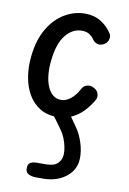

<svg xmlns="http://www.w3.org/2000/svg" viewBox="-96 -604 671 1000"><g transform="rotate(10 239.0 -104.0)"><path d="M219 10Q167.5 10 129.8 -13Q92 -36 68.2 -76.2Q44.5 -116.5 35.8 -168.8Q27 -221 33.5 -280Q43 -367 78.2 -426.2Q113.5 -485.5 164.8 -515.5Q216 -545.5 272.5 -545.5Q320.5 -545.5 356.5 -523Q392.5 -500.5 414.5 -465.5Q422.5 -453.5 418.5 -435.2Q414.5 -417 396 -406.5Q377.5 -396 361.5 -401Q345.5 -406 336 -419.5Q327 -434 311 -444.5Q295 -455 270.5 -455Q221.5 -455 185 -409.8Q148.5 -364.5 139.5 -274Q135 -236 138 -201.5Q141 -167 151.8 -139.8Q162.5 -112.5 181 -96.8Q199.5 -81 226 -81Q251 -81 275.8 -100.5Q300.5 -120 320.5 -158Q329 -173.5 347.2 -178.2Q365.5 -183 384.5 -172Q402 -163 407.2 -145Q412.5 -127 403.5 -111.5Q384.5 -78 358 -50.2Q331.5 -22.5 296.8 -6.2Q262 10 219 10ZM166.5 339Q144 339 127.5 330.5Q111 322 111.5 300Q111.5 278 124.5 270.5Q137.5 263 161 263H205.5Q249.5 263 268.5 244Q287.5 225 289 196.5Q290 179.5 285.5 156.8Q281 134 271.8 111.2Q262.5 88.5 250 72Q234 49.5 217.8 27Q201.5 4.5 176.5 -18.5Q165 -29 168.5 -40.2Q172 -51.5 183.8 -59.2Q195.5 -67 208 -67Q222 -67 231.8 -63.2Q241.5 -59.5 253.5 -49Q275 -29.5 291 -5.8Q307 18 325 43Q348 74 362.5 118.8Q377 163.5 375.5 205.5Q374 244.5 351.5 274.5Q329 304.5 291 321.8Q253 339 204.5 339Z"/></g></svg>

Font: Edu SA Hand Medium
Style: Regular
Weight: 500
Designer: Tina and Corey Anderson, Eben Sorkin, Mirko Velimirovic
Foundry: Google for Education
Version: Version 2.000